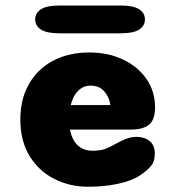

<svg xmlns="http://www.w3.org/2000/svg" viewBox="-20 -682 659 712"><path d="M307.5 10.5Q238 10.5 180.8 -18.8Q123.5 -48 89.5 -103.8Q55.5 -159.5 55.5 -239Q55.5 -298.5 74.8 -344.5Q94 -390.5 128.5 -422.5Q163 -454.5 209.2 -471Q255.5 -487.5 310 -487.5Q381 -487.5 436.2 -461.2Q491.5 -435 523.2 -389Q555 -343 555 -283.5Q555 -238.5 533.2 -220Q511.5 -201.5 464.5 -201.5H239.5Q244 -177 254.8 -159.5Q265.5 -142 282.8 -132.5Q300 -123 323 -123Q352.5 -123 370.8 -130Q389 -137 405 -146.5Q425.5 -158 445.2 -166.2Q465 -174.5 487 -174.5Q515.5 -174.5 534.8 -159Q554 -143.5 554 -112.5Q554 -82 538.5 -64.8Q523 -47.5 500.5 -32.5Q469 -11.5 418.2 -0.5Q367.5 10.5 307.5 10.5ZM242.5 -292.5H389.5Q385 -323 366.2 -343.8Q347.5 -364.5 315.5 -364.5Q297.5 -364.5 283 -355.8Q268.5 -347 258.2 -331Q248 -315 242.5 -292.5ZM110.5 -610Q110.5 -633.5 131.8 -647.5Q153 -661.5 200.5 -661.5H427.5Q475 -661.5 496.2 -647.5Q517.5 -633.5 517.5 -610Q517.5 -586.5 496.2 -572.5Q475 -558.5 427.5 -558.5H200.5Q153 -558.5 131.8 -572.5Q110.5 -586.5 110.5 -610Z"/></svg>

Font: Sono Monospace ExtraBold
Style: Regular
Weight: 800
Version: Version 2.112